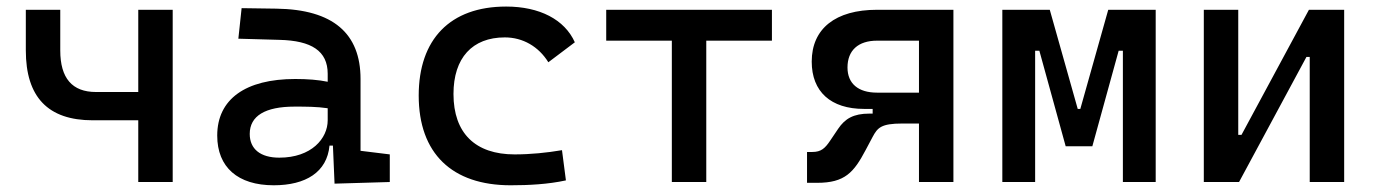

<svg xmlns="http://www.w3.org/2000/svg" viewBox="-20 -547 4142 577"><path d="M258.8 -185.5H395.5V0H499V-517.6H395.5V-270.5H268.6C196.8 -270.5 161.1 -312 161.1 -395.5V-517.6H57.6V-395.5C57.6 -255.4 124 -185.5 258.8 -185.5Z M985.4 4.9 1151.4 0V-83L1063.5 -93.8V-309.6C1063.5 -446.3 981.4 -518.6 810.5 -521L706.1 -522.5L696.3 -430.7L820.3 -427.2C916 -424.8 964.8 -394 964.8 -325.2V-301.3C936.5 -307.1 904.3 -309.6 867.2 -309.6C717.8 -309.6 632.8 -249 632.8 -139.6C632.8 -44.4 694.8 9.8 802.7 9.8C898.9 9.8 962.9 -29.8 970.2 -109.4H980.5ZM964.8 -221.7V-185.5C964.8 -130.9 916 -73.2 819.3 -73.2C762.7 -73.2 730.5 -99.1 730.5 -144.5C730.5 -198.7 776.9 -226.6 865.2 -226.6C898.9 -226.6 931.6 -226.6 964.8 -221.7Z M1514.6 9.8C1568.8 9.8 1627 6.8 1680.7 -4.9L1668.9 -95.7C1623 -87.9 1574.7 -83 1526.4 -83C1408.7 -83 1342.8 -146.5 1342.8 -264.6C1342.8 -373 1399.4 -434.6 1497.1 -434.6C1551.3 -434.6 1598.6 -407.2 1627.9 -359.9L1707.5 -419.9C1676.8 -488.3 1601.6 -527.3 1501 -527.3C1332.5 -527.3 1238.3 -428.7 1238.3 -259.8C1238.3 -85.9 1338.4 9.8 1514.6 9.8Z M1999 0H2102.5V-424.8H2299.8V-517.6H1801.8V-424.8H1999Z M2576.7 -219.7H2602.5V-205.6H2592.8C2544.9 -205.6 2519.5 -190.4 2499 -160.2L2474.6 -124C2459.5 -101.6 2447.8 -90.3 2421.4 -90.3H2405.3V2.4H2436C2519 2.4 2545.9 -28.8 2581.5 -96.2L2602.5 -135.7C2617.2 -163.1 2627.9 -175.8 2691.4 -175.8H2741.7V0H2845.2V-517.6H2615.7C2490.7 -517.6 2419.4 -460.9 2419.4 -361.8C2419.4 -271.5 2476.6 -219.7 2576.7 -219.7ZM2741.7 -268.6H2615.7C2559.1 -268.6 2526.9 -295.9 2526.9 -344.2C2526.9 -395.5 2559.1 -424.8 2615.7 -424.8H2741.7Z M2992.2 0H3090.8V-394.5H3103.5L3182.6 -107.4H3262.7L3341.8 -394.5H3354.5V0H3453.1V-517.6H3310.5L3226.6 -219.7H3218.8L3134.8 -517.6H2992.2Z M3597.7 0H3703.6L3906.2 -376H3916V0H4019.5V-517.6H3913.6L3710.9 -141.6H3701.2V-517.6H3597.7Z"/></svg>

Font: Cascadia Mono NF
Style: Regular
Weight: 400
Monospace: yes
Designer: Aaron Bell
Foundry: Saja Typeworks
Version: Version 2404.023